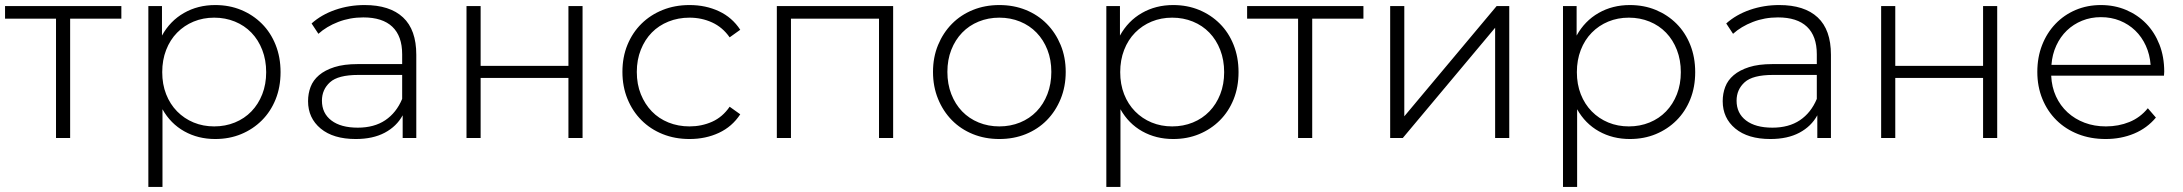

<svg xmlns="http://www.w3.org/2000/svg" viewBox="-20 -547 8653 761"><path d="M258 0H202V-473H0V-523H461V-473H258Z M829 -46Q873 -46 911 -61.5Q949 -77 976.5 -105.5Q1004 -134 1019.5 -173.5Q1035 -213 1035 -261Q1035 -309 1019.5 -349Q1004 -389 976.5 -417.5Q949 -446 911 -461.5Q873 -477 829 -477Q785 -477 747.5 -461.5Q710 -446 682 -417.5Q654 -389 638.5 -349Q623 -309 623 -261Q623 -213 638.5 -173.5Q654 -134 682 -105.5Q710 -77 747.5 -61.5Q785 -46 829 -46ZM624 194H568V-523H622V-406Q654 -464 709 -495.5Q764 -527 833 -527Q889 -527 936 -507.5Q983 -488 1018 -453Q1053 -418 1072.5 -369Q1092 -320 1092 -261Q1092 -202 1072.5 -153.5Q1053 -105 1018 -70Q983 -35 936 -15.5Q889 4 833 4Q765 4 710.5 -26.5Q656 -57 624 -114Z M1574 -250H1400Q1320 -250 1288 -221Q1256 -192 1256 -148Q1256 -98 1293.5 -69.5Q1331 -41 1398 -41Q1463 -41 1507 -70.5Q1551 -100 1574 -155ZM1390 4Q1301 4 1251 -37.5Q1201 -79 1201 -146Q1201 -176 1211 -202.5Q1221 -229 1244.5 -249Q1268 -269 1305.5 -281Q1343 -293 1398 -293H1574V-332Q1574 -404 1535 -441Q1496 -478 1420 -478Q1367 -478 1320.5 -460Q1274 -442 1242 -413L1215 -454Q1254 -489 1309 -508Q1364 -527 1425 -527Q1525 -527 1577.5 -478Q1630 -429 1630 -330V0H1576V-90Q1552 -46 1505 -21Q1458 4 1390 4Z M1829 0V-523H1885V-286H2233V-523H2289V0H2233V-238H1885V0Z M2713 4Q2655 4 2606.5 -15.5Q2558 -35 2522.5 -70.5Q2487 -106 2467 -155Q2447 -204 2447 -262Q2447 -321 2467 -369.5Q2487 -418 2522.5 -453Q2558 -488 2606.5 -507.5Q2655 -527 2713 -527Q2777 -527 2829.5 -502.5Q2882 -478 2914 -429L2872 -399Q2844 -439 2802.5 -458Q2761 -477 2713 -477Q2668 -477 2629.5 -461.5Q2591 -446 2563.5 -418Q2536 -390 2520 -350Q2504 -310 2504 -262Q2504 -213 2520 -173.5Q2536 -134 2563.5 -105.5Q2591 -77 2629.5 -61.5Q2668 -46 2713 -46Q2761 -46 2802.5 -64.5Q2844 -83 2872 -124L2914 -94Q2882 -45 2829.5 -20.5Q2777 4 2713 4Z M3115 0H3059V-523H3520V0H3464V-473H3115Z M3941 4Q3884 4 3836 -15.5Q3788 -35 3753 -70.5Q3718 -106 3698 -155Q3678 -204 3678 -262Q3678 -320 3698 -368.5Q3718 -417 3753 -452.5Q3788 -488 3836 -507.5Q3884 -527 3941 -527Q3998 -527 4046 -507.5Q4094 -488 4129 -452.5Q4164 -417 4184 -368.5Q4204 -320 4204 -262Q4204 -204 4184 -155Q4164 -106 4129 -70.5Q4094 -35 4046 -15.5Q3998 4 3941 4ZM3941 -46Q3985 -46 4023 -61.5Q4061 -77 4088.5 -105.5Q4116 -134 4131.5 -174Q4147 -214 4147 -262Q4147 -310 4131.5 -349.5Q4116 -389 4088.5 -417.5Q4061 -446 4023 -461.5Q3985 -477 3941 -477Q3897 -477 3859 -461.5Q3821 -446 3793.5 -417.5Q3766 -389 3750.5 -349.5Q3735 -310 3735 -262Q3735 -214 3750.5 -174Q3766 -134 3793.5 -105.5Q3821 -77 3859 -61.5Q3897 -46 3941 -46Z M4626 -46Q4670 -46 4708 -61.5Q4746 -77 4773.5 -105.5Q4801 -134 4816.5 -173.5Q4832 -213 4832 -261Q4832 -309 4816.5 -349Q4801 -389 4773.5 -417.5Q4746 -446 4708 -461.5Q4670 -477 4626 -477Q4582 -477 4544.5 -461.5Q4507 -446 4479 -417.5Q4451 -389 4435.5 -349Q4420 -309 4420 -261Q4420 -213 4435.5 -173.5Q4451 -134 4479 -105.5Q4507 -77 4544.5 -61.5Q4582 -46 4626 -46ZM4421 194H4365V-523H4419V-406Q4451 -464 4506 -495.5Q4561 -527 4630 -527Q4686 -527 4733 -507.5Q4780 -488 4815 -453Q4850 -418 4869.5 -369Q4889 -320 4889 -261Q4889 -202 4869.5 -153.5Q4850 -105 4815 -70Q4780 -35 4733 -15.5Q4686 4 4630 4Q4562 4 4507.5 -26.5Q4453 -57 4421 -114Z M5181 0H5125V-473H4923V-523H5384V-473H5181Z M5490 0V-523H5546V-86L5912 -523H5962V0H5906V-437L5540 0Z M6436 -46Q6480 -46 6518 -61.5Q6556 -77 6583.5 -105.5Q6611 -134 6626.5 -173.5Q6642 -213 6642 -261Q6642 -309 6626.5 -349Q6611 -389 6583.5 -417.5Q6556 -446 6518 -461.5Q6480 -477 6436 -477Q6392 -477 6354.5 -461.5Q6317 -446 6289 -417.5Q6261 -389 6245.5 -349Q6230 -309 6230 -261Q6230 -213 6245.5 -173.5Q6261 -134 6289 -105.5Q6317 -77 6354.5 -61.5Q6392 -46 6436 -46ZM6231 194H6175V-523H6229V-406Q6261 -464 6316 -495.5Q6371 -527 6440 -527Q6496 -527 6543 -507.5Q6590 -488 6625 -453Q6660 -418 6679.5 -369Q6699 -320 6699 -261Q6699 -202 6679.5 -153.5Q6660 -105 6625 -70Q6590 -35 6543 -15.5Q6496 4 6440 4Q6372 4 6317.5 -26.5Q6263 -57 6231 -114Z M7181 -250H7007Q6927 -250 6895 -221Q6863 -192 6863 -148Q6863 -98 6900.5 -69.5Q6938 -41 7005 -41Q7070 -41 7114 -70.5Q7158 -100 7181 -155ZM6997 4Q6908 4 6858 -37.5Q6808 -79 6808 -146Q6808 -176 6818 -202.5Q6828 -229 6851.5 -249Q6875 -269 6912.5 -281Q6950 -293 7005 -293H7181V-332Q7181 -404 7142 -441Q7103 -478 7027 -478Q6974 -478 6927.5 -460Q6881 -442 6849 -413L6822 -454Q6861 -489 6916 -508Q6971 -527 7032 -527Q7132 -527 7184.5 -478Q7237 -429 7237 -330V0H7183V-90Q7159 -46 7112 -21Q7065 4 6997 4Z M7436 0V-523H7492V-286H7840V-523H7896V0H7840V-238H7492V0Z M8504 -290Q8501 -331 8485 -366Q8469 -401 8443 -426Q8417 -451 8382.5 -465Q8348 -479 8307 -479Q8267 -479 8232.5 -465Q8198 -451 8172 -426Q8146 -401 8130 -366Q8114 -331 8111 -290ZM8326 4Q8266 4 8216.5 -15.5Q8167 -35 8131 -70.5Q8095 -106 8075 -155Q8055 -204 8055 -262Q8055 -320 8074 -368.5Q8093 -417 8127 -452.5Q8161 -488 8207 -507.5Q8253 -527 8307 -527Q8361 -527 8407 -507.5Q8453 -488 8486.5 -453.5Q8520 -419 8539 -370.5Q8558 -322 8558 -263Q8558 -259 8557.5 -255Q8557 -251 8557 -247H8110Q8112 -202 8129 -165Q8146 -128 8175 -101.5Q8204 -75 8242.5 -60.5Q8281 -46 8327 -46Q8377 -46 8420 -63.5Q8463 -81 8493 -118L8525 -81Q8490 -39 8438.5 -17.5Q8387 4 8326 4Z"/></svg>

Font: Montserrat-Alt1 Light
Style: Regular
Weight: 300
Designer: Differentunic
Foundry: Differentunic
Version: Version 7.222